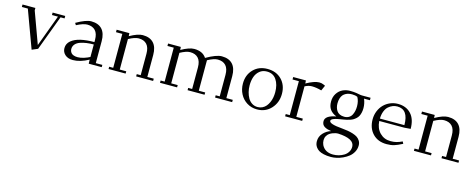

<svg xmlns="http://www.w3.org/2000/svg" viewBox="-35 -1130 5189 2105"><g transform="rotate(15 2559.0 -77.5)"><path d="M32.2 -411.1V-439H178.2V-411.1L309.1 -53.2L441.9 -411.1H374V-439H517.1V-411.1H471.2L323.2 -14.2L256.8 14.2L100.1 -411.1Z M599.6 -97.2Q599.6 -147.5 640.1 -181.4Q680.7 -215.3 746.6 -230.2Q812.5 -245.1 900.4 -245.1V-270Q900.4 -340.3 868.2 -375.2Q835.9 -410.2 776.4 -410.2Q731.9 -410.2 655.8 -371.1L641.6 -394Q750.5 -456.1 808.6 -456.1Q890.1 -456.1 932.4 -410.2Q974.6 -364.3 974.6 -274.9V-25.9H1048.8V0H901.4L900.4 -23.9V-45.9Q803.7 6.8 720.7 6.8Q665.5 6.8 632.6 -22.7Q599.6 -52.2 599.6 -97.2ZM674.8 -106.9Q674.8 -94.7 678.7 -83.5Q682.6 -72.3 691.9 -61.3Q701.2 -50.3 720 -43.7Q738.8 -37.1 764.6 -37.1Q798.3 -37.1 836.4 -49.6Q874.5 -62 900.4 -76.2V-217.8Q856.9 -217.8 819.6 -212.6Q782.2 -207.5 748 -195.6Q713.9 -183.6 694.3 -160.9Q674.8 -138.2 674.8 -106.9Z M1100.6 -411.1V-439H1245.1L1246.6 -411.1V-404.8Q1337.9 -456.1 1393.6 -456.1Q1475.1 -456.1 1517.3 -410.2Q1559.6 -364.3 1559.6 -274.9V-25.9H1632.3V0H1439.5V-25.9H1484.4V-270Q1484.4 -340.3 1452.1 -375.2Q1419.9 -410.2 1360.4 -410.2Q1316.4 -410.2 1246.6 -372.1V-25.9H1320.3V0H1126.5V-25.9H1172.4V-411.1Z M1684.6 -411.1V-439H1829.1L1830.6 -411.1V-404.8Q1921.9 -456.1 1977.5 -456.1Q2074.7 -456.1 2116.2 -391.1Q2229.5 -456.1 2290.5 -456.1Q2372.1 -456.1 2414.3 -410.2Q2456.5 -364.3 2456.5 -274.9V-25.9H2529.3V0H2335.4V-25.9H2381.3V-270Q2381.3 -340.3 2349.1 -375.2Q2316.9 -410.2 2257.3 -410.2Q2213.4 -410.2 2143.6 -372.1V-25.9H2216.3V0H2023.4V-25.9H2068.4V-270Q2068.4 -340.3 2036.1 -375.2Q2003.9 -410.2 1944.3 -410.2Q1900.4 -410.2 1830.6 -372.1V-25.9H1904.3V0H1710.4V-25.9H1756.3V-411.1Z M2590.3 -228Q2590.3 -325.7 2651.6 -388.9Q2712.9 -452.1 2811.5 -452.1Q2911.1 -452.1 2972.2 -389.6Q3033.2 -327.1 3033.2 -228Q3033.2 -129.4 2971.2 -61.3Q2909.2 6.8 2811.5 6.8Q2747.6 6.8 2696.5 -25.1Q2645.5 -57.1 2617.9 -110.6Q2590.3 -164.1 2590.3 -228ZM2666.5 -228Q2666.5 -189.5 2675.5 -153.1Q2684.6 -116.7 2701.7 -86.7Q2718.8 -56.6 2747.3 -38.3Q2775.9 -20 2811.5 -20Q2840.8 -20 2865.2 -32Q2889.6 -43.9 2906.2 -63.7Q2922.9 -83.5 2934.8 -110.1Q2946.8 -136.7 2952.1 -166Q2957.5 -195.3 2957.5 -226.1Q2957.5 -312.5 2920.4 -367.7Q2883.3 -422.9 2811.5 -422.9Q2763.7 -422.9 2730.2 -395.5Q2696.8 -368.2 2681.6 -325.2Q2666.5 -282.2 2666.5 -228Z M3104.5 -411.1V-439H3249L3250.5 -411.1V-404.8Q3341.8 -456.1 3397.5 -456.1Q3423.8 -456.1 3444.3 -446.8L3466.3 -437L3439.5 -377Q3379.9 -394 3330.1 -394Q3291 -394 3250.5 -372.1V-25.9H3324.2V0H3130.4V-25.9H3176.3V-411.1Z M3537.1 172.9Q3537.1 120.1 3573.2 80.8Q3609.4 41.5 3659.7 25.9Q3635.7 22.5 3617.9 17.3Q3600.1 12.2 3584 2.9Q3567.9 -6.3 3559.3 -21.7Q3550.8 -37.1 3550.8 -58.1Q3550.8 -121.6 3672.9 -144Q3624 -164.1 3599.4 -198.2Q3574.7 -232.4 3574.7 -287.1Q3574.7 -339.8 3599.9 -378.7Q3625 -417.5 3663.1 -435.8Q3701.2 -454.1 3746.1 -454.1Q3785.6 -454.1 3818.8 -449.2Q3829.6 -447.3 3844 -444.6Q3858.4 -441.9 3867.7 -440.4Q3877 -439 3885.7 -439H3982.9V-411.1H3916Q3937 -360.8 3937 -309.1Q3937 -280.3 3931.4 -256.6Q3925.8 -232.9 3916.7 -216.1Q3907.7 -199.2 3892.8 -185.8Q3877.9 -172.4 3863.8 -163.8Q3849.6 -155.3 3829.1 -148.4Q3808.6 -141.6 3792.7 -138.2Q3776.9 -134.8 3754.9 -130.9Q3748.5 -129.9 3735.6 -127.7Q3722.7 -125.5 3715.1 -124.3Q3707.5 -123 3695.3 -120.6Q3683.1 -118.2 3675.8 -116.2Q3668.5 -114.3 3658.7 -111.3Q3648.9 -108.4 3643.1 -105.2Q3637.2 -102.1 3631.6 -98.4Q3626 -94.7 3623.5 -90.1Q3621.1 -85.4 3621.1 -80.1Q3621.1 -44.9 3765.6 -33.2Q3772 -32.7 3774.9 -32.2Q3809.6 -28.8 3836.4 -24.4Q3863.3 -20 3894.3 -10.3Q3925.3 -0.5 3945.3 12.9Q3965.3 26.4 3979 48.8Q3992.7 71.3 3992.7 100.1Q3992.7 139.6 3974.4 173.8Q3956.1 208 3927.2 230.7Q3898.4 253.4 3862.8 269.8Q3827.1 286.1 3793 293.5Q3758.8 300.8 3729 300.8Q3683.6 300.8 3648.4 292.7Q3613.3 284.7 3592.8 272Q3572.3 259.3 3559.3 241.9Q3546.4 224.6 3541.7 208Q3537.1 191.4 3537.1 172.9ZM3605 143.1Q3605 170.9 3616.7 196.8Q3653.3 269 3745.1 269Q3777.8 269 3809.6 260.3Q3841.3 251.5 3868.2 234.9Q3895 218.3 3911.4 191.7Q3927.7 165 3927.7 132.8Q3927.7 41 3739.7 32.2Q3731.4 32.2 3717.8 34.4Q3704.1 36.6 3683.8 43.9Q3663.6 51.3 3646.5 62.7Q3629.4 74.2 3617.2 95.2Q3605 116.2 3605 143.1ZM3647.9 -286.1Q3647.9 -262.2 3653.6 -241.5Q3659.2 -220.7 3671.1 -202.4Q3683.1 -184.1 3705.1 -173.6Q3727.1 -163.1 3756.8 -163.1Q3786.6 -163.1 3808.3 -175.8Q3830.1 -188.5 3841.6 -210.2Q3853 -231.9 3858.4 -256.3Q3863.8 -280.8 3863.8 -309.1Q3863.8 -368.2 3839.8 -411.1Q3814.9 -422.9 3778.8 -422.9Q3758.8 -422.9 3741.5 -419.4Q3724.1 -416 3706.5 -406.7Q3689 -397.5 3676.3 -382.6Q3663.6 -367.7 3655.8 -343Q3647.9 -318.4 3647.9 -286.1Z M4065.4 -217.8Q4065.4 -267.6 4083.5 -311.5Q4101.6 -355.5 4132.1 -386.2Q4162.6 -417 4204.1 -434.6Q4245.6 -452.1 4291.5 -452.1Q4385.3 -452.1 4440.4 -392.8Q4495.6 -333.5 4495.6 -223.1L4422.4 -217.8H4140.6Q4145.5 -134.8 4194.3 -85.4Q4243.2 -36.1 4315.4 -36.1Q4353.5 -36.1 4383.3 -43.7Q4413.1 -51.3 4447.3 -67.9L4459.5 -43.9Q4403.3 -15.1 4367.7 -4.2Q4332 6.8 4282.2 6.8Q4183.6 6.8 4124.5 -55.2Q4065.4 -117.2 4065.4 -217.8ZM4140.6 -245.1H4418.5Q4418.5 -422.9 4291.5 -422.9Q4265.1 -422.9 4240.2 -413.3Q4215.3 -403.8 4192.6 -384Q4169.9 -364.3 4155.8 -328.4Q4141.6 -292.5 4140.6 -245.1Z M4566.4 -411.1V-439H4710.9L4712.4 -411.1V-404.8Q4803.7 -456.1 4859.4 -456.1Q4940.9 -456.1 4983.2 -410.2Q5025.4 -364.3 5025.4 -274.9V-25.9H5098.1V0H4905.3V-25.9H4950.2V-270Q4950.2 -340.3 4918 -375.2Q4885.7 -410.2 4826.2 -410.2Q4782.2 -410.2 4712.4 -372.1V-25.9H4786.1V0H4592.3V-25.9H4638.2V-411.1Z"/></g></svg>

Font: Dehuti Alt
Style: Book
Weight: 400
Version: Version 1.2